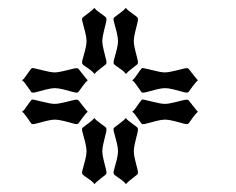

<svg xmlns="http://www.w3.org/2000/svg" viewBox="-20 -458 600 488"><path d="M300 -158Q303 -153 314.5 -145Q326 -137 329 -134Q332 -131 329.5 -121Q327 -111 323.5 -96.5Q320 -82 320 -73.5Q320 -65 323.5 -51Q327 -37 329.5 -27Q332 -17 329 -14.5Q326 -12 315 -3.5Q304 5 300 10Q296 4 285 -3.5Q274 -11 270.5 -14Q267 -17 270 -27Q273 -37 276.5 -51Q280 -65 280 -73.5Q280 -82 276.5 -96.5Q273 -111 270 -121Q267 -131 270 -133.5Q273 -136 284.5 -144.5Q296 -153 300 -158ZM220 -158Q223 -153 234.5 -145Q246 -137 249 -134Q252 -131 249.5 -121Q247 -111 243.5 -96.5Q240 -82 240 -73.5Q240 -65 243.5 -51Q247 -37 249.5 -27Q252 -17 249 -14.5Q246 -12 235 -3.5Q224 5 220 10Q216 4 205 -3.5Q194 -11 190.5 -14Q187 -17 190 -27Q193 -37 196.5 -51Q200 -65 200 -73.5Q200 -82 196.5 -96.5Q193 -111 190 -121Q187 -131 190 -133.5Q193 -136 204.5 -144.5Q216 -153 220 -158ZM341 -205Q342 -206 365.5 -200Q389 -194 398.5 -194Q408 -194 422 -197.5Q436 -201 446.5 -203.5Q457 -206 459.5 -203Q462 -200 470.5 -189Q479 -178 483 -174Q478 -170 470 -159Q462 -148 459.5 -144.5Q457 -141 446.5 -144Q436 -147 422 -150.5Q408 -154 399.5 -154Q391 -154 377 -150.5Q363 -147 352.5 -144Q342 -141 339.5 -144Q337 -147 329 -159Q321 -171 316 -174Q321 -177 328.5 -188.5Q336 -200 341 -205ZM61 -205Q62 -206 85.5 -200Q109 -194 118.5 -194Q128 -194 142 -197.5Q156 -201 166.5 -203.5Q177 -206 179.5 -203Q182 -200 190.5 -189Q199 -178 203 -174Q198 -170 190 -159Q182 -148 179.5 -144.5Q177 -141 166.5 -144Q156 -147 142 -150.5Q128 -154 119.5 -154Q111 -154 97 -150.5Q83 -147 72.5 -144Q62 -141 59.5 -144Q57 -147 49 -159Q41 -171 36 -174Q41 -177 48.5 -188.5Q56 -200 61 -205ZM341 -285Q342 -286 365.5 -280Q389 -274 398.5 -274Q408 -274 422 -277.5Q436 -281 446.5 -283.5Q457 -286 459.5 -283Q462 -280 470.5 -269Q479 -258 483 -254Q478 -250 470 -239Q462 -228 459.5 -224.5Q457 -221 446.5 -224Q436 -227 422 -230.5Q408 -234 399.5 -234Q391 -234 377 -230.5Q363 -227 352.5 -224Q342 -221 339.5 -224Q337 -227 329 -239Q321 -251 316 -254Q321 -257 328.5 -268.5Q336 -280 341 -285ZM61 -285Q62 -286 85.5 -280Q109 -274 118.5 -274Q128 -274 142 -277.5Q156 -281 166.5 -283.5Q177 -286 179.5 -283Q182 -280 190.5 -269Q199 -258 203 -254Q198 -250 190 -239Q182 -228 179.5 -224.5Q177 -221 166.5 -224Q156 -227 142 -230.5Q128 -234 119.5 -234Q111 -234 97 -230.5Q83 -227 72.5 -224Q62 -221 59.5 -224Q57 -227 49 -239Q41 -251 36 -254Q41 -257 48.5 -268.5Q56 -280 61 -285ZM300 -438Q303 -433 314.5 -425Q326 -417 329 -414Q332 -411 329.5 -401Q327 -391 323.5 -376.5Q320 -362 320 -353.5Q320 -345 323.5 -331Q327 -317 329.5 -307Q332 -297 329 -294.5Q326 -292 315 -283.5Q304 -275 300 -270Q296 -276 285 -283.5Q274 -291 270.5 -294Q267 -297 270 -307Q273 -317 276.5 -331Q280 -345 280 -353.5Q280 -362 276.5 -376.5Q273 -391 270 -401Q267 -411 270 -413.5Q273 -416 284.5 -424.5Q296 -433 300 -438ZM220 -438Q223 -433 234.5 -425Q246 -417 249 -414Q252 -411 249.5 -401Q247 -391 243.5 -376.5Q240 -362 240 -353.5Q240 -345 243.5 -331Q247 -317 249.5 -307Q252 -297 249 -294.5Q246 -292 235 -283.5Q224 -275 220 -270Q216 -276 205 -283.5Q194 -291 190.5 -294Q187 -297 190 -307Q193 -317 196.5 -331Q200 -345 200 -353.5Q200 -362 196.5 -376.5Q193 -391 190 -401Q187 -411 190 -413.5Q193 -416 204.5 -424.5Q216 -433 220 -438Z"/></svg>

Font: SOV_mook
Style: Book
Weight: 400
Version: Version 1.00